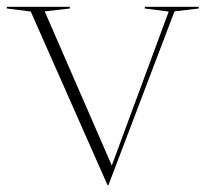

<svg xmlns="http://www.w3.org/2000/svg" viewBox="-29 -532 610 565"><path d="M484.5 -498.5 290 13H287.5L61.5 -498L-9 -507V-512H176.5V-507L102.5 -498.5L300 -45L467.5 -498L397 -507V-512H556V-507Z"/></svg>

Font: Newsreader 72pt ExtraLight
Style: Regular
Weight: 275
Designer: Hugues Gentile
Foundry: Production Type
Version: Version 1.003; ttfautohint (v1.8.3)